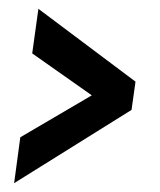

<svg xmlns="http://www.w3.org/2000/svg" viewBox="-20 -546 362 435"><path d="M12 -131 26 -235 188 -330 53 -425 67 -526 287 -361 278 -297Z"/></svg>

Font: Alumni Sans
Style: Bold Italic
Weight: 700
Italic angle: -8°
Designer: Robert E. Leuschke
Foundry: Robert E. Leuschke
Version: Version 1.016